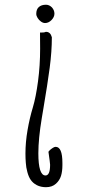

<svg xmlns="http://www.w3.org/2000/svg" viewBox="-20 -696 373 799"><path d="M171.4 -676.3Q152.3 -676.3 141.6 -666.7Q130.9 -657.2 130.9 -638.2Q130.9 -630.4 136.5 -621.3Q142.1 -612.3 150.6 -606.2Q159.2 -600.1 167.5 -600.1Q182.1 -600.1 194.3 -612.5Q206.5 -625 206.5 -639.2Q206.5 -653.3 196.3 -665Q185.1 -676.3 171.4 -676.3ZM211.4 -85Q206.5 -85 199.2 -80.3Q191.9 -75.7 186.5 -70.3Q181.6 -65.4 181.6 -64.5Q188.5 -16.6 188.5 -10.3Q188.5 34.2 169.4 34.2Q139.6 34.2 139.6 -58.1Q139.6 -118.2 153.8 -204.1L160.6 -244.6Q177.7 -345.2 186.8 -413.8Q195.8 -482.4 195.8 -541Q189.9 -563.5 171.4 -563.5Q169.4 -563.5 167 -562Q164.1 -560.5 146.5 -560.5Q147 -548.3 147 -493.7Q147 -423.3 138.2 -357.4Q129.4 -291.5 116.7 -249Q103.5 -205.6 94.7 -155Q85.9 -104.5 85.9 -57.1Q85.9 -35.6 87.4 -18.6Q88.4 0 93.8 19.8Q99.1 39.6 107.4 51.8Q116.7 65.9 133.3 74.5Q149.9 83 171.4 83Q196.8 83 212.9 68.4Q228 54.7 233.9 35.9Q239.7 17.1 239.7 -8.8V-18.1Q239.7 -85 211.4 -85Z"/></svg>

Font: Amatica SC
Style: Bold
Weight: 400
Designer: Vernon Adams, Ben Nathan
Foundry: newtypography
Version: Version 2.000